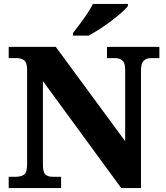

<svg xmlns="http://www.w3.org/2000/svg" viewBox="-20 -951 838 971"><path d="M24 0V-57H61Q86 -57 101.5 -68Q117 -79 117 -120V-598Q117 -636 101.5 -646.5Q86 -657 66 -657H24V-714H262L613 -237V-598Q613 -634 598.5 -645.5Q584 -657 564 -657H521V-714H786V-657H743Q721 -657 707 -644Q693 -631 693 -594V0H593L197 -541V-120Q197 -79 210 -68Q223 -57 246 -57H289V0ZM349 -784Q364 -803 383.5 -829Q403 -855 421 -882Q439 -909 450 -931H627V-921Q618 -908 595.5 -888Q573 -868 544 -846Q515 -824 484.5 -804.5Q454 -785 429 -771H349Z"/></svg>

Font: Noto Serif Tamil ExtraBold
Style: Italic
Weight: 800
Italic angle: -12°
Designer: Indian Type Foundry, Tom Grace, and the Monotype Design Team
Foundry: Monotype Imaging Inc.
Version: Version 2.003; ttfautohint (v1.8.4.7-5d5b)